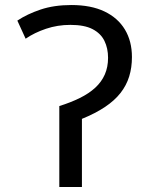

<svg xmlns="http://www.w3.org/2000/svg" viewBox="-20 -744 603 764"><path d="M216 -322Q261 -336 297.5 -354Q334 -372 359 -395Q384 -418 397 -447.5Q410 -477 410 -514Q410 -552 395.5 -581.5Q381 -611 348.5 -628Q316 -645 260 -645Q209 -645 163 -629.5Q117 -614 82 -590L49 -662Q88 -688 141.5 -706Q195 -724 264 -724Q342 -724 395.5 -698.5Q449 -673 477 -626.5Q505 -580 505 -517Q505 -475 494 -439.5Q483 -404 459.5 -374Q436 -344 398 -318.5Q360 -293 306 -271V0H216Z"/></svg>

Font: Noto Sans Mono SemiCondensed
Style: Regular
Weight: 400
Width: 4
Designer: Monotype Design Team
Foundry: Monotype Imaging Inc.
Version: Version 2.010